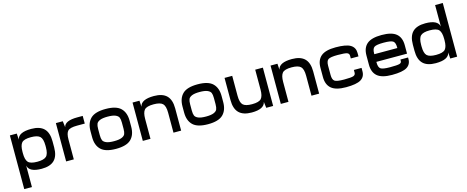

<svg xmlns="http://www.w3.org/2000/svg" viewBox="-42 -1460 5884 2419"><g transform="rotate(-15 2900.0 -250.0)"><path d="M50 -500V200H150V-385L145 -420L140 -500ZM150 -80Q168 10 330 10Q442 10 496 -44Q550 -98 550 -210V-250H450V-240Q450 -152 417.5 -121Q385 -90 300 -90Q208 -90 179 -124Q150 -158 150 -240ZM145 -420 150 -385V-260Q150 -342 179 -376Q208 -410 300 -410Q385 -410 417.5 -379Q450 -348 450 -260V-250H550V-290Q550 -402 496 -456Q442 -510 330 -510Q163 -510 145 -420Z M650 0H750V-420L740 -500H650ZM750 -420V-260Q750 -340 778.5 -370Q807 -400 900 -400H1000V-500H930Q766 -500 750 -420Z M1455 -290V-250H1555V-290Q1555 -395 1496.5 -452.5Q1438 -510 1300 -510Q1162 -510 1103.5 -452.5Q1045 -395 1045 -290V-250H1145V-290Q1145 -334 1155 -357.5Q1165 -381 1199.5 -395.5Q1234 -410 1300 -410Q1366 -410 1400.5 -395.5Q1435 -381 1445 -357.5Q1455 -334 1455 -290ZM1145 -210V-250H1045V-210Q1045 -105 1103.5 -47.5Q1162 10 1300 10Q1438 10 1496.5 -47.5Q1555 -105 1555 -210V-250H1455V-210Q1455 -166 1445 -142.5Q1435 -119 1400.5 -104.5Q1366 -90 1300 -90Q1234 -90 1199.5 -104.5Q1165 -119 1155 -142.5Q1145 -166 1145 -210Z M1650 0H1750V-395L1745 -420L1740 -500H1650ZM1745 -420 1750 -260Q1750 -342 1779 -376Q1808 -410 1900 -410Q1985 -410 2017.5 -379Q2050 -348 2050 -260V0H2150V-290Q2150 -402 2096 -456Q2042 -510 1930 -510Q1763 -510 1745 -420Z M2655 -290V-250H2755V-290Q2755 -395 2696.5 -452.5Q2638 -510 2500 -510Q2362 -510 2303.5 -452.5Q2245 -395 2245 -290V-250H2345V-290Q2345 -334 2355 -357.5Q2365 -381 2399.5 -395.5Q2434 -410 2500 -410Q2566 -410 2600.5 -395.5Q2635 -381 2645 -357.5Q2655 -334 2655 -290ZM2345 -210V-250H2245V-210Q2245 -105 2303.5 -47.5Q2362 10 2500 10Q2638 10 2696.5 -47.5Q2755 -105 2755 -210V-250H2655V-210Q2655 -166 2645 -142.5Q2635 -119 2600.5 -104.5Q2566 -90 2500 -90Q2434 -90 2399.5 -104.5Q2365 -119 2355 -142.5Q2345 -166 2345 -210Z M3350 -500H3250V-80L3260 0H3350ZM3250 -80V-240Q3250 -158 3221 -124Q3192 -90 3100 -90Q3015 -90 2982.5 -121Q2950 -152 2950 -240V-500H2850V-210Q2850 -98 2904 -44Q2958 10 3070 10Q3232 10 3250 -80Z M3450 0H3550V-395L3545 -420L3540 -500H3450ZM3545 -420 3550 -260Q3550 -342 3579 -376Q3608 -410 3700 -410Q3785 -410 3817.5 -379Q3850 -348 3850 -260V0H3950V-290Q3950 -402 3896 -456Q3842 -510 3730 -510Q3563 -510 3545 -420Z M4550 -370Q4550 -441 4493.5 -475.5Q4437 -510 4300 -510Q4168 -510 4109 -460Q4050 -410 4050 -310V-250H4150V-310Q4150 -371 4177.5 -390.5Q4205 -410 4300 -410Q4394 -410 4422 -400Q4450 -390 4450 -360V-325H4550ZM4550 -130V-175H4450V-140Q4450 -110 4422 -100Q4394 -90 4300 -90Q4205 -90 4177.5 -109.5Q4150 -129 4150 -190V-250H4050V-190Q4050 -90 4109 -40Q4168 10 4300 10Q4437 10 4493.5 -24.5Q4550 -59 4550 -130Z M4650 -310V-250H4750V-310Q4750 -371 4777.5 -390.5Q4805 -410 4900 -410Q4995 -410 5022.5 -390.5Q5050 -371 5050 -310V-200H5150V-310Q5150 -410 5091 -460Q5032 -510 4900 -510Q4768 -510 4709 -460Q4650 -410 4650 -310ZM4900 -90Q4805 -90 4777.5 -109.5Q4750 -129 4750 -190V-250H4650V-190Q4650 -90 4709 -40Q4768 10 4900 10Q5037 10 5093.5 -24.5Q5150 -59 5150 -130V-150H5050V-130Q5050 -106 5022 -98Q4994 -90 4900 -90ZM4700 -200H5150V-300H4700Z M5750 0V-700H5650V-115L5655 -80L5660 0ZM5650 -420Q5632 -510 5470 -510Q5358 -510 5304 -456Q5250 -402 5250 -290V-250H5350V-260Q5350 -348 5382.5 -379Q5415 -410 5500 -410Q5592 -410 5621 -376Q5650 -342 5650 -260ZM5655 -80 5650 -115V-240Q5650 -158 5621 -124Q5592 -90 5500 -90Q5415 -90 5382.5 -121Q5350 -152 5350 -240V-250H5250V-210Q5250 -98 5304 -44Q5358 10 5470 10Q5637 10 5655 -80Z"/></g></svg>

Font: Millimetre
Style: Regular
Weight: 500
Designer: Jérémy Landes
Version: Version 1.0